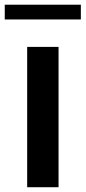

<svg xmlns="http://www.w3.org/2000/svg" viewBox="-20 -762 360 807"><path d="M0 -742.2H319.8V-680.2H0ZM94.2 -564.9H226.1V24.9H94.2Z"/></svg>

Font: BIZ UDPGothic
Style: Bold
Weight: 700
Designer: TypeBank Co., Ltd.
Foundry: Morisawa Inc.
Version: Version 1.051